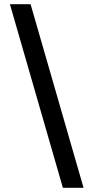

<svg xmlns="http://www.w3.org/2000/svg" viewBox="-20 -789 443 910"><path d="M376 101H278L27 -769H125Z"/></svg>

Font: DM Sans 28pt Medium
Style: Regular
Weight: 500
Version: Version 4.004;gftools[0.9.30]